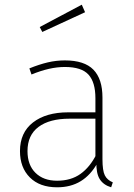

<svg xmlns="http://www.w3.org/2000/svg" viewBox="-20 -787 570 817"><path d="M256 -530Q339 -530 377.5 -490.5Q416 -451 416 -372V-110Q416 -61 426 -41Q436 -21 460 -11L453 10Q420 0 404.5 -24.5Q389 -49 390 -98L386 -112V-369Q386 -437 356.5 -469.5Q327 -502 256 -502Q223 -502 188 -494Q153 -486 114 -470L105 -496Q147 -513 183 -521.5Q219 -530 256 -530ZM393 -309V-282H276Q191 -282 144 -247Q97 -212 97 -144Q97 -85 131 -51.5Q165 -18 223 -18Q282 -18 322.5 -47Q363 -76 390 -130L395 -94Q366 -42 323.5 -16Q281 10 223 10Q149 10 107 -32Q65 -74 65 -144Q65 -223 120.5 -266Q176 -309 270 -309ZM328 -767 342 -735 160 -651 149 -672Z"/></svg>

Font: Firava
Style: Regular
Weight: 400
Designer: Carrois Corporate & Edenspiekermann AG
Foundry: Greg Finn Gibson
Version: Version 5.000